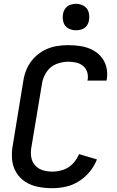

<svg xmlns="http://www.w3.org/2000/svg" viewBox="-20 -980 616 1008"><path d="M255 8Q290 8 326 0Q362 -8 394.5 -28.5Q427 -49 451 -78.5Q475 -108 489 -143L395 -171Q384 -144 362.5 -121Q341 -98 312 -88.5Q283 -79 255 -79Q229 -79 205.5 -86Q182 -93 165.5 -110.5Q149 -128 144.5 -152.5Q140 -177 144 -202L201 -544Q206 -575 225.5 -603.5Q245 -632 276 -644Q307 -656 338 -656Q359 -656 379.5 -651.5Q400 -647 415.5 -634.5Q431 -622 437.5 -602Q444 -582 440 -561Q440 -559 439 -557H539Q540 -561 541 -565Q546 -598 538 -629Q530 -660 510 -683Q490 -706 462.5 -719.5Q435 -733 403 -738Q371 -743 338 -743Q307 -743 275 -737.5Q243 -732 213 -716.5Q183 -701 159 -676Q135 -651 121.5 -620.5Q108 -590 103 -559L47 -217Q40 -179 43.5 -142Q47 -105 65.5 -74.5Q84 -44 114 -25Q144 -6 180.5 1Q217 8 255 8ZM379 -821Q394 -821 409.5 -826Q425 -831 435 -844.5Q445 -858 447 -873Q451 -896 445 -917Q439 -938 420 -949Q401 -960 379 -960Q364 -960 348.5 -954.5Q333 -949 323 -935.5Q313 -922 311 -907Q307 -885 313 -863.5Q319 -842 338 -831.5Q357 -821 379 -821Z"/></svg>

Font: Iosevka Sparkle Medium
Style: Italic
Weight: 500
Italic angle: -9°
Designer: Belleve Invis
Foundry: Belleve Invis
Version: Version 4.5.0; ttfautohint (v1.8.3)